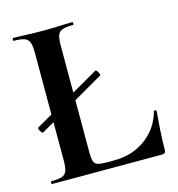

<svg xmlns="http://www.w3.org/2000/svg" viewBox="-96 -709 737 794"><g transform="rotate(-15 272.5 -312.5)"><path d="M49 -215Q47 -214 42.5 -219.5Q38 -225 35.5 -232Q33 -239 35 -240L325 -407Q327 -408 331 -402.5Q335 -397 338 -390.5Q341 -384 338 -382ZM213 -543V-85Q213 -61 217 -48.5Q221 -36 233.5 -32Q246 -28 270 -28H304Q382 -28 439 -70Q496 -112 515 -182Q516 -185 521 -184Q526 -183 526 -180Q523 -147 520 -100.5Q517 -54 517 -15Q517 0 502 0H30Q28 0 28 -6Q28 -12 30 -12Q61 -12 76 -17Q91 -22 96.5 -37Q102 -52 102 -81V-544Q102 -573 96.5 -587.5Q91 -602 76 -607.5Q61 -613 30 -613Q28 -613 28 -619Q28 -625 30 -625Q54 -625 87.5 -623.5Q121 -622 157 -622Q195 -622 227 -623.5Q259 -625 284 -625Q287 -625 287 -619Q287 -613 284 -613Q254 -613 238.5 -607.5Q223 -602 218 -587Q213 -572 213 -543Z"/></g></svg>

Font: Cormorant
Style: Bold
Weight: 700
Designer: Christian Thalmann (Catharsis Fonts)
Foundry: Catharsis Fonts
Version: Version 4.000